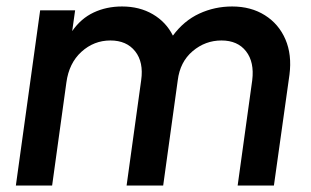

<svg xmlns="http://www.w3.org/2000/svg" viewBox="-20 -573 959 593"><path d="M29 0 104 -541H212L203 -477Q230 -516 269.5 -534.5Q309 -553 357 -553Q411 -553 452 -529Q493 -505 514 -463Q548 -509 595.5 -531Q643 -553 697 -553Q755 -553 798 -526Q841 -499 861.5 -451.5Q882 -404 874 -342L826 0H714L759 -325Q766 -381 740 -414.5Q714 -448 664 -448Q614 -448 575 -415Q536 -382 529 -325L484 0H371L416 -325Q424 -381 397.5 -414.5Q371 -448 321 -448Q270 -448 231.5 -413Q193 -378 185 -318L141 0Z"/></svg>

Font: Plus Jakarta Sans SemiBold
Style: Italic
Weight: 600
Italic angle: -8°
Designer: Gumpita Rahayu
Foundry: Tokotype
Version: Version 2.071; ttfautohint (v1.8.4.7-5d5b);gftools[0.9.29]